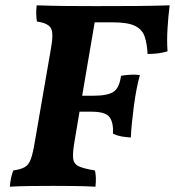

<svg xmlns="http://www.w3.org/2000/svg" viewBox="-20 -699 658 722"><path d="M260 -166Q253 -125 255 -104Q257 -83 275.5 -74Q294 -65 337 -58Q343 -33 339 3Q300 1 261 0.5Q222 0 179 0Q135 0 95 0.5Q55 1 17 3Q20 -33 30 -58Q58 -62 73 -70.5Q88 -79 96 -101Q104 -123 111 -166L172 -519Q182 -574 171.5 -593Q161 -612 119 -618Q114 -645 118 -679Q170 -677 230 -676.5Q290 -676 342 -676Q432 -676 495.5 -676.5Q559 -677 618 -679Q613 -640 610 -593Q607 -546 610 -506Q577 -496 535 -496Q533 -535 524 -561.5Q515 -588 488 -601.5Q461 -615 404 -615H336L289 -339H331Q384 -339 406.5 -353.5Q429 -368 435 -414Q452 -417 469.5 -418Q487 -419 506 -417Q499 -391 493.5 -363Q488 -335 483 -297Q479 -265 476 -236Q473 -207 472 -182Q453 -183 436.5 -186Q420 -189 405 -196Q407 -239 391.5 -259Q376 -279 324 -279H279Z"/></svg>

Font: Vollkorn
Style: Bold Italic
Weight: 700
Italic angle: -11°
Designer: Friedrich Althausen
Foundry: Friedrich Althausen
Version: Version 5.000; ttfautohint (v1.8.3)